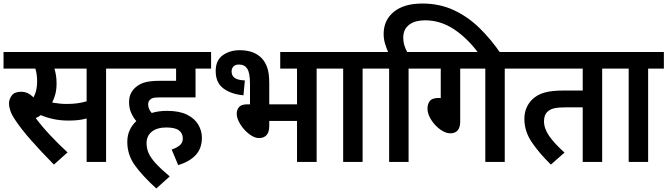

<svg xmlns="http://www.w3.org/2000/svg" viewBox="-20 -916 3775 1086"><path d="M580 -528V0H470V-246Q445 -239 420 -236.5Q395 -234 367 -234Q321 -234 280 -243Q239 -252 211 -265Q198 -255 182 -248Q217 -201 264.5 -150.5Q312 -100 362 -54L285 15Q212 -59 156 -122.5Q100 -186 67 -236Q46 -267 38.5 -289.5Q31 -312 31 -331Q31 -355 46.5 -376Q62 -397 100 -397Q139 -397 169 -365Q180 -384 185 -407Q190 -430 190 -455Q190 -475 187.5 -493.5Q185 -512 180 -528H0V-622H669V-528ZM356 -328Q389 -328 415.5 -331.5Q442 -335 470 -343V-528H288Q293 -511 296.5 -490.5Q300 -470 300 -444Q300 -410 293 -383.5Q286 -357 275 -336Q294 -333 314 -330.5Q334 -328 356 -328Z M951 -70Q978 -79 996 -93.5Q1014 -108 1014 -133Q1014 -162 992 -178.5Q970 -195 921 -195Q868 -195 838.5 -171Q809 -147 809 -106Q809 -78 820 -51.5Q831 -25 859.5 6.5Q888 38 940 82L864 150Q787 80 743.5 20Q700 -40 700 -113Q700 -150 713.5 -179.5Q727 -209 751 -231Q734 -251 722 -277.5Q710 -304 710 -338Q710 -367 720.5 -388Q731 -409 748 -423Q770 -442 801 -450.5Q832 -459 886 -459H976V-528H655V-622H1174V-528H1086V-365H884Q859 -365 848 -362.5Q837 -360 830 -353Q818 -344 818 -325Q818 -300 838 -277Q878 -289 924 -289Q994 -289 1037.5 -267.5Q1081 -246 1101.5 -211Q1122 -176 1122 -137Q1122 -77 1087.5 -39.5Q1053 -2 988 18Z M1336 -632Q1416 -632 1459 -588Q1479 -568 1491 -535.5Q1503 -503 1503 -443V-326H1660V-528H1565V-622H1859V-528H1771V0H1660V-232H1503V-206Q1503 -168 1487.5 -151.5Q1472 -135 1445 -135Q1425 -135 1403 -148.5Q1381 -162 1362 -183Q1343 -204 1331 -228Q1319 -252 1319 -273Q1319 -295 1332 -310.5Q1345 -326 1381 -326H1394V-437Q1394 -475 1390 -495.5Q1386 -516 1378 -528Q1363 -551 1332 -551Q1311 -551 1300.5 -540Q1290 -529 1290 -512Q1290 -488 1307 -475.5Q1324 -463 1365 -461L1357 -377Q1288 -383 1244 -415.5Q1200 -448 1200 -514Q1200 -575 1240 -603.5Q1280 -632 1336 -632Z M2031 -528V0H1921V-528H1846V-622H2120V-528Z M2181 -528H2106V-622H2175Q2165 -645 2157.5 -670.5Q2150 -696 2150 -724Q2150 -802 2207.5 -849Q2265 -896 2369 -896Q2466 -896 2546 -859Q2626 -822 2691.5 -758Q2757 -694 2811 -615H2687Q2621 -703 2545.5 -752Q2470 -801 2386 -801Q2325 -801 2293 -775Q2261 -749 2261 -705Q2261 -679 2267.5 -658.5Q2274 -638 2283 -622H2380V-528H2291V0H2181Z M2583 -528V-229Q2583 -162 2527 -162Q2506 -162 2483.5 -175Q2461 -188 2441.5 -209Q2422 -230 2410 -254.5Q2398 -279 2398 -302Q2398 -327 2411 -344.5Q2424 -362 2463 -362L2473 -361V-528H2366V-622H2924V-528H2835V0H2725V-528Z M3386 -528V0H3276V-309H3190Q3141 -309 3117 -304Q3093 -299 3078 -285Q3057 -267 3057 -230Q3057 -190 3085.5 -148Q3114 -106 3173 -53L3096 15Q3034 -45 2990 -108.5Q2946 -172 2946 -243Q2946 -279 2958.5 -307Q2971 -335 2991 -354Q3018 -380 3058.5 -392Q3099 -404 3170 -404H3276V-528H2910V-622H3474V-528Z M3646 -528V0H3536V-528H3461V-622H3735V-528Z"/></svg>

Font: Noto Sans SemiCondensed SemiBold
Style: Regular
Weight: 600
Width: 4
Designer: Monotype Design Team
Foundry: Monotype Imaging Inc.
Version: Version 2.013; ttfautohint (v1.8.4.7-5d5b)